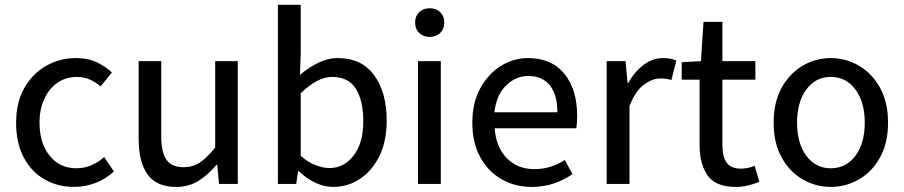

<svg xmlns="http://www.w3.org/2000/svg" viewBox="-20 -752 3698 785"><path d="M282.7 12.2Q215.8 12.2 162.1 -18.6Q108.4 -49.3 77.1 -108.2Q45.9 -167 45.9 -250.5Q45.9 -334 79.8 -393.1Q113.8 -452.1 169.4 -483.4Q225.1 -514.6 290 -514.6Q339.4 -514.6 375 -497.8Q410.6 -481 437.5 -456.1L391.1 -398.4Q371.1 -416.5 346.9 -427Q322.8 -437.5 294.4 -437.5Q250 -437.5 215.6 -414.1Q181.2 -390.6 161.4 -348.4Q141.6 -306.2 141.6 -250.5Q141.6 -166.5 183.1 -115.2Q224.6 -64 292 -64Q325.7 -64 354.7 -76.9Q383.8 -89.8 406.2 -109.9L445.8 -50.8Q411.6 -19.5 369.6 -3.7Q327.6 12.2 282.7 12.2Z M700.2 12.2Q620.6 12.2 583.7 -38.1Q546.9 -88.4 546.9 -184.6V-502H639.2V-196.3Q639.2 -128.4 660.9 -98.4Q682.6 -68.4 730.5 -68.4Q767.6 -68.4 796.6 -87.2Q825.7 -106 859.9 -148.9V-502H952.1V0H875.5L868.2 -77.6H864.7Q830.6 -37.1 791.3 -12.5Q752 12.2 700.2 12.2Z M1343.8 12.2Q1270 12.2 1202.1 -51.8H1198.7L1190.9 0H1116.2V-732.4H1209.5V-535.2L1206.5 -445.8Q1240.7 -475.1 1280.5 -494.9Q1320.3 -514.6 1361.3 -514.6Q1458 -514.6 1509.5 -444.8Q1561 -375 1561 -258.8Q1561 -173.3 1530.5 -112.5Q1500 -51.8 1450.4 -19.8Q1400.9 12.2 1343.8 12.2ZM1326.7 -64.9Q1386.2 -64.9 1425.8 -116Q1465.3 -167 1465.3 -257.3Q1465.3 -338.9 1435.5 -388.2Q1405.8 -437.5 1337.9 -437.5Q1307.1 -437.5 1275.6 -420.7Q1244.1 -403.8 1209.5 -371.1V-114.7Q1241.2 -87.4 1271.7 -76.2Q1302.2 -64.9 1326.7 -64.9Z M1689 0V-502H1782.2V0ZM1736.8 -601.1Q1710.4 -601.1 1693.8 -617.4Q1677.2 -633.8 1677.2 -660.6Q1677.2 -686 1693.8 -702.1Q1710.4 -718.3 1736.8 -718.3Q1763.2 -718.3 1779.8 -702.1Q1796.4 -686 1796.4 -660.6Q1796.4 -633.8 1779.8 -617.4Q1763.2 -601.1 1736.8 -601.1Z M2152.8 12.2Q2085.9 12.2 2031 -19Q1976.1 -50.3 1943.6 -109.1Q1911.1 -168 1911.1 -250.5Q1911.1 -332 1943.8 -391.4Q1976.6 -450.7 2028.3 -482.7Q2080.1 -514.6 2138.2 -514.6Q2235.4 -514.6 2287.6 -450.2Q2339.8 -385.7 2339.8 -277.8Q2339.8 -249 2336.4 -227.5H2002.4Q2007.8 -150.9 2051.8 -105.7Q2095.7 -60.5 2164.6 -60.5Q2200.2 -60.5 2231 -70.3Q2261.7 -80.1 2289.1 -97.7L2320.8 -40Q2286.6 -16.6 2245.4 -2.2Q2204.1 12.2 2152.8 12.2ZM2001.5 -293H2258.8Q2258.8 -364.7 2228 -403.1Q2197.3 -441.4 2139.6 -441.4Q2088.9 -441.4 2049.1 -402.6Q2009.3 -363.8 2001.5 -293Z M2460.4 0V-502H2537.6L2545.9 -411.6H2547.9Q2574.7 -459.5 2611.8 -487.1Q2648.9 -514.6 2690.9 -514.6Q2723.6 -514.6 2745.1 -504.4L2725.1 -424.8Q2713.9 -428.2 2704.1 -429.7Q2694.3 -431.2 2678.7 -431.2Q2647.5 -431.2 2612.8 -406Q2578.1 -380.9 2553.7 -318.4V0Z M2987.3 12.2Q2905.8 12.2 2873 -34.9Q2840.3 -82 2840.3 -158.7V-426.3H2767.1V-497.6L2845.7 -502L2856.4 -662.6H2933.6V-502H3068.4V-426.3H2933.6V-157.7Q2933.6 -111.3 2950.9 -86.9Q2968.3 -62.5 3009.8 -62.5Q3022.5 -62.5 3036.6 -65.2Q3050.8 -67.9 3065.4 -74.2L3084.5 -8.8Q3064.5 0 3039.6 6.1Q3014.6 12.2 2987.3 12.2Z M3376.5 12.2Q3314.9 12.2 3261.7 -18.6Q3208.5 -49.3 3175.8 -108.2Q3143.1 -167 3143.1 -250.5Q3143.1 -334 3175.8 -393.1Q3208.5 -452.1 3261.7 -483.4Q3314.9 -514.6 3376.5 -514.6Q3438.5 -514.6 3491.9 -483.4Q3545.4 -452.1 3578.1 -393.1Q3610.8 -334 3610.8 -250.5Q3610.8 -167 3578.1 -108.2Q3545.4 -49.3 3491.9 -18.6Q3438.5 12.2 3376.5 12.2ZM3376.5 -64Q3439.5 -64 3477.5 -115.2Q3515.6 -166.5 3515.6 -250.5Q3515.6 -334.5 3477.5 -386Q3439.5 -437.5 3376.5 -437.5Q3314.5 -437.5 3276.6 -386Q3238.8 -334.5 3238.8 -250.5Q3238.8 -166.5 3276.6 -115.2Q3314.5 -64 3376.5 -64Z"/></svg>

Font: Akatab Medium
Style: Regular
Weight: 500
Designer: SIL Global
Foundry: SIL Global
Version: Version 4.100